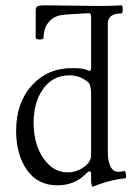

<svg xmlns="http://www.w3.org/2000/svg" viewBox="-20 -678 499 714"><path d="M326.2 16.1Q318.8 16.1 318.8 -8.8V-29.8Q318.8 -41 313 -41Q308.6 -41 301.8 -34.2Q259.3 11.2 193.8 11.2Q120.1 11.2 80.1 -46.1Q40 -103.5 40 -190.9Q40 -295.9 98.4 -360.4Q156.7 -424.8 249 -424.8Q290 -424.8 304.2 -417Q312.5 -413.6 315.7 -415.3Q318.8 -417 318.8 -426.8V-615.2Q318.8 -628.9 311 -628.9Q302.2 -628.9 259 -626.2Q215.8 -623.5 209 -622.1Q183.1 -618.2 166 -601.1Q142.1 -577.1 142.1 -538.1Q142.1 -531.2 127.4 -531.2Q112.8 -531.2 112.8 -538.1V-641.1Q112.8 -650.9 119.6 -654.5Q126.5 -658.2 146 -658.2Q180.2 -658.2 248.3 -657Q316.4 -655.8 350.1 -655.8Q396.5 -655.8 430.2 -658.2Q436.5 -658.2 436.5 -643.1Q436.5 -627.9 430.2 -627.9Q380.9 -627.9 380.9 -589.8V-113.8Q380.9 -78.1 390.9 -58.6Q400.9 -39.1 419.9 -39.1Q428.2 -39.1 442.9 -42Q445.3 -42.5 447.3 -35.6Q449.2 -28.8 449 -22.7Q448.7 -16.6 446.8 -15.1Q385.7 -8.8 326.2 16.1ZM231.9 -37.1Q267.1 -37.1 294.9 -59.1Q318.8 -76.7 318.8 -101.1V-324.2Q318.8 -364.3 308.1 -372.1Q277.3 -397.9 238.8 -397.9Q176.8 -397.9 140.9 -348.1Q105 -298.3 105 -221.2Q105 -143.1 140.9 -90.1Q176.8 -37.1 231.9 -37.1Z"/></svg>

Font: Junicode SmCond Light
Style: Regular
Weight: 300
Width: 4
Designer: Peter S. Baker
Version: Version 2.206